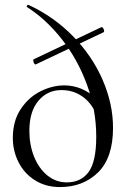

<svg xmlns="http://www.w3.org/2000/svg" viewBox="-20 -745 510 778"><path d="M229 -380Q172 -380 135.5 -336.5Q99 -293 99 -215Q99 -158 118 -110.5Q137 -63 171.5 -34.5Q206 -6 251 -6Q308 -6 339 -48Q370 -90 370 -191Q370 -299 332.5 -401.5Q295 -504 231 -585.5Q167 -667 90 -716Q88 -718 88 -719Q88 -721 90.5 -723.5Q93 -726 96 -725Q199 -677 276.5 -597.5Q354 -518 396 -421Q438 -324 438 -227Q438 -106 377.5 -46.5Q317 13 223 13Q166 13 122.5 -14Q79 -41 55.5 -87Q32 -133 32 -186Q32 -255 64 -303Q96 -351 144 -375Q192 -399 241 -399Q276 -399 309 -385.5Q342 -372 367 -347L378 -256Q363 -314 323 -347Q283 -380 229 -380ZM124 -484Q119 -484 116 -493.5Q113 -503 117 -505L391 -635H392Q397 -635 400.5 -625.5Q404 -616 399 -614L125 -484Z"/></svg>

Font: Cormorant
Style: Regular
Weight: 400
Designer: Christian Thalmann (Catharsis Fonts)
Foundry: Catharsis Fonts
Version: Version 4.000